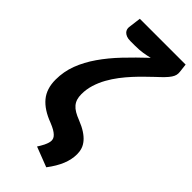

<svg xmlns="http://www.w3.org/2000/svg" viewBox="-278 -782 996 996"><g transform="rotate(45 220.0 -284.0)"><path d="M439 -680.5Q440.5 -668.5 438 -657.8Q435.5 -647 427.2 -634.5Q419 -622 404.2 -606.8Q389.5 -591.5 366.5 -570.5Q349.5 -554 327.5 -532.8Q305.5 -511.5 282.5 -486.5Q259.5 -461.5 237.5 -432.8Q215.5 -404 198 -372.5Q180.5 -341 170 -307Q159.5 -273 159.5 -237.5Q159.5 -217.5 164.2 -202Q169 -186.5 179.5 -174Q190 -161.5 206.5 -151.8Q223 -142 246.5 -133Q279.5 -120 302 -105.2Q324.5 -90.5 338.5 -74Q352.5 -57.5 358.5 -39.5Q364.5 -21.5 364.5 -1.5Q364.5 37 348.5 76.5Q332.5 116 299 160L189 117.5Q193.5 110.5 199.2 101Q205 91.5 209.8 81.5Q214.5 71.5 217.8 61.2Q221 51 221 42.5Q221 35.5 218 28Q215 20.5 207 12.8Q199 5 185.8 -2.8Q172.5 -10.5 151.5 -19Q81.5 -45 46.5 -87Q11.5 -129 11.5 -196Q11.5 -255 32 -309Q52.5 -363 88.8 -415.2Q125 -467.5 174.2 -519.2Q223.5 -571 281 -625Q260 -619.5 235 -615.5Q210 -611.5 177 -611.5H144.5Q127.5 -611.5 116.2 -616Q105 -620.5 98.5 -627.2Q92 -634 89.8 -642.2Q87.5 -650.5 88.5 -658L97.5 -728H433.5Z"/></g></svg>

Font: Lato Black
Style: Italic
Weight: 900
Italic angle: -7°
Designer: Lukasz Dziedzic
Foundry: tyPoland Lukasz Dziedzic
Version: Version 2.007; 2014-02-27